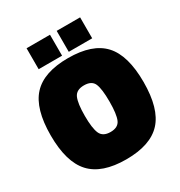

<svg xmlns="http://www.w3.org/2000/svg" viewBox="-200 -994 1070 1143"><g transform="rotate(-30 335.0 -422.0)"><path d="M250 -335Q250 -250 266.5 -212.5Q283 -175 335.5 -175Q388 -175 404 -212Q420 -249 420 -335.5Q420 -422 404.5 -458.5Q389 -495 336 -495Q283 -495 266.5 -457.5Q250 -420 250 -335ZM654 -335Q654 -152 578 -69.5Q502 13 335.5 13Q169 13 92.5 -70Q16 -153 16 -335.5Q16 -518 92 -600.5Q168 -683 335 -683Q502 -683 578 -600.5Q654 -518 654 -335ZM358 -713V-857H519V-713ZM151 -713V-857H312V-713Z"/></g></svg>

Font: Titillium Web Black
Style: Regular
Weight: 900
Version: Version 1.002;PS 35.000;hotconv 1.0.70;makeotf.lib2.5.55311